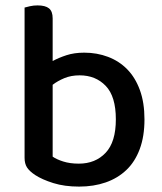

<svg xmlns="http://www.w3.org/2000/svg" viewBox="-20 -677 600 711"><path d="M292 -482Q339 -482 380 -466.5Q421 -451 451 -420.5Q481 -390 498 -343.5Q515 -297 515 -235Q515 -172 497.5 -125Q480 -78 448 -47.5Q416 -17 371.5 -1.5Q327 14 273 14Q219 14 177.5 1Q136 -12 110 -29Q89 -43 80 -57Q71 -71 71 -93V-649Q78 -651 91 -654Q104 -657 119 -657Q148 -657 161.5 -646Q175 -635 175 -609V-451Q197 -463 226 -472.5Q255 -482 292 -482ZM275 -398Q243 -398 218 -387.5Q193 -377 175 -363V-97Q189 -87 214 -79Q239 -71 272 -71Q333 -71 371 -111Q409 -151 409 -235Q409 -320 371.5 -359Q334 -398 275 -398Z"/></svg>

Font: Baloo Chettan 2 Medium
Style: Regular
Weight: 500
Designer: Maithili Shingre, Unnati Kotecha and Ek Type
Foundry: Ek Type
Version: Version 1.640;hotconv 1.0.111;makeotfexe 2.5.65597; ttfautoh